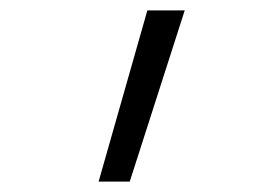

<svg xmlns="http://www.w3.org/2000/svg" viewBox="-20 -792 540 370"><path d="M170 -442 264 -772H336L230 -442Z"/></svg>

Font: Iosevka Fixed SS04 Light
Style: Regular
Weight: 300
Monospace: yes
Designer: Belleve Invis
Foundry: Belleve Invis
Version: Version 32.5.0